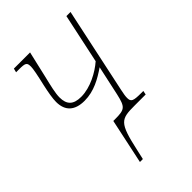

<svg xmlns="http://www.w3.org/2000/svg" viewBox="-222 -625 923 923"><g transform="rotate(-45 240.0 -163.0)"><path d="M165 210H185L196 161C230 6 245 0 340 0H414L418 -20H402C350 -20 339 -25 339 -51C339 -63 341 -76 346 -99L439 -536H411L357 -283C317 -248 250 -211 187 -211C134 -211 111 -234 111 -283C111 -311 121 -352 133 -402L164 -536H54L49 -516H68C113 -516 119 -512 119 -484C119 -470 113 -438 99 -378C90 -337 84 -303 84 -279C84 -218 119 -186 185 -186C250 -186 303 -217 350 -249L317 -97C301 -27 292 -20 225 -20H214Z"/></g></svg>

Font: Noto Serif SemiCondensed Thin
Style: Italic
Weight: 100
Width: 4
Italic angle: -12°
Designer: Monotype Design Team
Foundry: Monotype Imaging Inc.
Version: Version 2.013